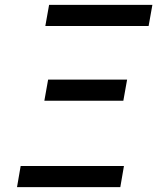

<svg xmlns="http://www.w3.org/2000/svg" viewBox="-20 -770 690 790"><path d="M178 -442.5H503L487.5 -355.5H162.5ZM65 -87H490L475 0H50ZM182 -750H607L591.5 -663H166.5Z"/></svg>

Font: B612 Mono
Style: Italic
Weight: 400
Italic angle: -10°
Version: Version 1.005